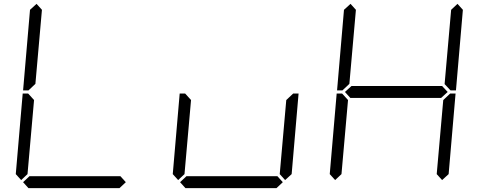

<svg xmlns="http://www.w3.org/2000/svg" viewBox="-20 -978 2488 998"><path d="M131 -511 128 -508H100L136 -927L170 -958L198 -927L164 -542ZM90 -42 62 -73 98 -492H126L129 -489L157 -458L123 -73ZM634 -31 601 0H128L100 -31L133 -62H606Z M906 -42 878 -73 914 -492H942L945 -489L973 -458L939 -73ZM1501 -489 1504 -492H1532L1496 -73L1462 -42L1434 -73L1468 -458ZM1450 -31 1417 0H944L916 -31L949 -62H1422Z M1763 -511 1760 -508H1732L1768 -927L1802 -958L1830 -927L1796 -542ZM2278 -531 2307 -500 2273 -469H1801L1773 -500L1807 -531ZM1722 -42 1694 -73 1730 -492H1758L1761 -489L1789 -458L1755 -73ZM2317 -489 2320 -492H2348L2312 -73L2278 -42L2250 -73L2284 -458ZM2358 -958 2386 -927 2350 -508H2322L2319 -511L2291 -541L2325 -927Z"/></svg>

Font: DSEG7 Classic
Style: Light Italic
Weight: 300
Italic angle: -5°
Designer: Keshikan(Twitter:@keshinomi_88pro)
Version: Version 0.46